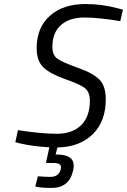

<svg xmlns="http://www.w3.org/2000/svg" viewBox="-20 -722 630 953"><path d="M261 45Q346 45 346 100Q346 111 343 124Q324 211 235 211Q192 211 166 206L155 204L168 153Q205 156 230 156Q271 156 281 120Q286 101 276.5 94Q267 87 247 87H208L225 9Q145 5 80 -10L56 -16L69 -76Q185 -58 262 -58Q339 -58 382.5 -100.5Q426 -143 426 -222Q426 -263 404 -282.5Q382 -302 307 -328Q232 -354 197 -386Q162 -418 162 -483Q162 -585 227.5 -643.5Q293 -702 404 -702Q486 -702 564 -681L590 -674L577 -617Q471 -635 398 -635Q325 -635 282.5 -597.5Q240 -560 240 -489Q240 -449 264.5 -431Q289 -413 366.5 -385.5Q444 -358 474.5 -326Q505 -294 505 -229Q505 -119 440 -55.5Q375 8 265 10L256 45Z"/></svg>

Font: TitilliumWebItalic
Style: Italic
Weight: 400
Italic angle: -13°
Version: Version 1.001;PS 57.000;hotconv 1.0.70;makeotf.lib2.5.55311